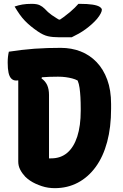

<svg xmlns="http://www.w3.org/2000/svg" viewBox="-20 -969 640 999"><path d="M558 -403Q558 -307 537.5 -230.5Q517 -154 478 -100.5Q439 -47 385 -18.5Q331 10 265 10Q248 10 231 7.5Q214 5 197.5 -0.5Q181 -6 165.5 -13Q150 -20 136 -29.5Q122 -39 111 -50Q95 -67 85 -86.5Q75 -106 75 -128Q75 -186 75 -243.5Q75 -301 75 -358.5Q75 -416 75 -473.5Q75 -531 75 -589H205L196 -561Q216 -547 225.5 -526Q235 -505 235 -475Q235 -434 235 -392.5Q235 -351 235 -310Q235 -269 235 -227.5Q235 -186 235 -145Q237 -145 239 -145Q241 -145 242.5 -145Q244 -145 246 -145Q296 -145 330 -174Q364 -203 382 -258.5Q400 -314 400 -393V-403Q400 -437 398.5 -463.5Q397 -490 394 -511.5Q391 -533 384 -550Q371 -557 355.5 -561Q340 -565 322 -567.5Q304 -570 282 -570Q235 -570 198 -567Q161 -564 134 -560Q107 -556 89.5 -553Q72 -550 64 -550Q49 -550 39 -560Q29 -570 24.5 -590.5Q20 -611 20 -643Q20 -660 21.5 -673.5Q23 -687 26 -700Q58 -705 91.5 -709Q125 -713 159 -715.5Q193 -718 227.5 -719Q262 -720 296 -720Q352 -720 399.5 -701.5Q447 -683 482.5 -646Q518 -609 538 -554.5Q558 -500 558 -428ZM353 -775Q342 -775 331.5 -775Q321 -775 310 -775Q299 -775 289 -775Q254 -775 229.5 -780.5Q205 -786 176 -806Q157 -819 140.5 -832.5Q124 -846 109.5 -861Q95 -876 82 -894.5Q69 -913 56 -935Q76 -942 96.5 -945.5Q117 -949 145 -949Q172 -949 186.5 -942Q201 -935 212 -924Q229 -905 249.5 -890.5Q270 -876 312 -852L256 -867Q273 -867 290 -867Q307 -867 324 -867L269 -851Q316 -882 344 -906Q372 -930 388 -949H394Q436 -949 461.5 -945Q487 -941 498.5 -933.5Q510 -926 510 -918Q510 -911 504 -899Q498 -887 485 -871Q473 -857 458 -843.5Q443 -830 426 -817.5Q409 -805 390.5 -794.5Q372 -784 353 -775Z"/></svg>

Font: Recursive Monospace Casual ExtraBold
Style: Regular
Weight: 800
Version: Version 1.047